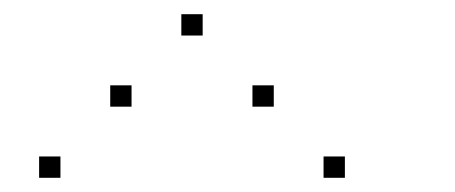

<svg xmlns="http://www.w3.org/2000/svg" viewBox="-20 -685 640 270"><path d="M236 -665Q235 -665 235 -665Q235 -665 235 -664V-636Q235 -635 235 -635Q235 -635 236 -635H264Q265 -635 265 -635Q265 -635 265 -636V-664Q265 -665 265 -665Q265 -665 264 -665ZM136 -565Q135 -565 135 -565Q135 -565 135 -564V-536Q135 -535 135 -535Q135 -535 136 -535H164Q165 -535 165 -535Q165 -535 165 -536V-564Q165 -565 165 -565Q165 -565 164 -565ZM336 -565Q335 -565 335 -565Q335 -565 335 -564V-536Q335 -535 335 -535Q335 -535 336 -535H364Q365 -535 365 -535Q365 -535 365 -536V-564Q365 -565 365 -565Q365 -565 364 -565ZM36 -465Q35 -465 35 -465Q35 -465 35 -464V-436Q35 -435 35 -435Q35 -435 36 -435H64Q65 -435 65 -435Q65 -435 65 -436V-464Q65 -465 65 -465Q65 -465 64 -465ZM436 -465Q435 -465 435 -465Q435 -465 435 -464V-436Q435 -435 435 -435Q435 -435 436 -435H464Q465 -435 465 -435Q465 -435 465 -436V-464Q465 -465 465 -465Q465 -465 464 -465Z"/></svg>

Font: Doto Black Thin
Style: Regular
Weight: 250
Monospace: yes
Version: Version 1.000